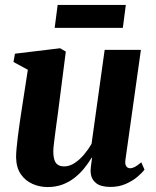

<svg xmlns="http://www.w3.org/2000/svg" viewBox="-20 -745 630 776"><path d="M172.5 11Q140 11 111.2 -1.8Q82.5 -14.5 64.2 -40.8Q46 -67 45 -108.5Q45 -125 47 -146Q49 -167 51.8 -190.2Q54.5 -213.5 58 -237Q61.5 -260.5 64.5 -281.5L92.5 -463L34.5 -494.5L40.5 -528L223 -550L246 -536.5L214 -287Q211 -266 208 -243.2Q205 -220.5 202.2 -199.2Q199.5 -178 197.5 -161Q195.5 -144 195.5 -133.5Q195.5 -112 200 -98.5Q204.5 -85 214.2 -78.8Q224 -72.5 239.5 -72.5Q261 -72.5 281.5 -86Q302 -99.5 319.5 -120.2Q337 -141 350 -163.5L403 -543.5H549.5L487 -99.5Q484.5 -81.5 490.2 -73.2Q496 -65 505.5 -65Q514.5 -65 524.8 -70.2Q535 -75.5 551 -89L564 -59.5Q555.5 -47.5 536.2 -31Q517 -14.5 489 -2Q461 10.5 426.5 10.5Q387.5 10.5 368.2 -5Q349 -20.5 346.5 -46.5Q346 -50.5 346.2 -57.2Q346.5 -64 347.5 -72.5Q348.5 -81 349.8 -90.2Q351 -99.5 352 -107L350.5 -108Q337.5 -86 320.5 -65Q303.5 -44 281.8 -26.8Q260 -9.5 232.8 0.8Q205.5 11 172.5 11ZM213 -725H488.5L476.5 -632.5H201Z"/></svg>

Font: Merriweather 60pt ExtraBold
Style: Italic
Weight: 800
Italic angle: -7.8°
Version: Version 2.101